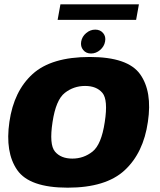

<svg xmlns="http://www.w3.org/2000/svg" viewBox="-20 -863 740 888"><path d="M293 5Q469.5 5 556.5 -75.5Q643.5 -156 664 -299.5Q685 -439.5 628.2 -519.5Q571.5 -599.5 395 -599.5Q218 -599.5 131 -520.8Q44 -442 23.5 -299.5Q3 -158.5 59.5 -76.8Q116 5 293 5ZM314.5 -129.5Q261.5 -129.5 234.2 -162Q207 -194.5 223 -298.5Q238.5 -401 279.5 -433.2Q320.5 -465.5 373.5 -465.5Q426.5 -465.5 453.5 -433.5Q480.5 -401.5 464.5 -298.5Q449 -194.5 408 -162Q367 -129.5 314.5 -129.5ZM401 -615.5Q424 -615.5 443 -631.8Q462 -648 466 -671Q470.5 -694 457 -710Q443.5 -726 420.5 -726Q397.5 -726 378.5 -710Q359.5 -694 355.5 -671Q351.5 -648 364.8 -631.8Q378 -615.5 401 -615.5ZM246.5 -771H609.5L622.5 -843H259.5Z"/></svg>

Font: Anybody UltraCondensed Thin ExtraBold
Style: Italic
Weight: 800
Italic angle: -10°
Version: Version 1.111